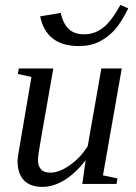

<svg xmlns="http://www.w3.org/2000/svg" viewBox="-20 -731 540 763"><path d="M130.9 -94.2Q130.9 -72.3 142.6 -58.6Q154.3 -44.9 179.7 -44.9Q216.3 -44.9 258.8 -75.4Q301.3 -106 328.6 -150.4L382.8 -459H463.9L389.2 -34.2L446.8 -22L442.9 0H307.1L320.3 -94.2Q279.8 -42 235.8 -15.1Q191.9 11.7 148.9 11.7Q99.6 11.7 74.7 -14.9Q49.8 -41.5 49.8 -91.3Q49.8 -98.6 52.5 -117.4Q55.2 -136.2 105 -425.3L50.8 -437L54.7 -459H191.9L142.1 -175.3Q130.9 -113.8 130.9 -94.2ZM314 -594.7Q355 -594.7 388.2 -619.6Q421.4 -644.5 458.5 -711.4L489.7 -697.8Q461.9 -641.1 435.3 -611.8Q408.7 -582.5 374 -565.2Q339.4 -547.9 293.5 -547.9Q164.1 -547.9 139.6 -666L221.2 -679.7Q230.5 -638.2 252.4 -616.5Q274.4 -594.7 314 -594.7Z"/></svg>

Font: Liberation Serif
Style: Italic
Weight: 400
Italic angle: -16.333°
Designer: Steve Matteson
Foundry: Ascender Corporation
Version: Version 2.1.5